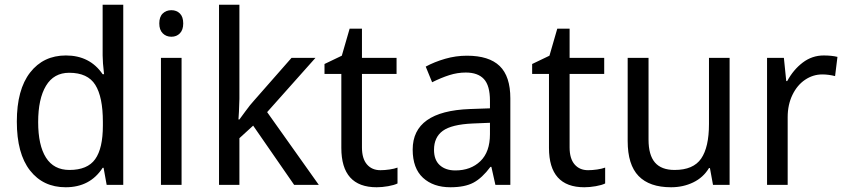

<svg xmlns="http://www.w3.org/2000/svg" viewBox="-20 -780 3568 810"><path d="M51 -267Q51 -402 107 -474Q163 -546 258 -546Q359 -546 413 -467H419Q413 -518 413 -546V-760H500V0H430L417 -72H413Q360 10 257 10Q162 10 106.5 -61Q51 -132 51 -267ZM414 -250V-266Q414 -371 382 -422Q350 -473 272 -473Q207 -473 174 -418Q141 -363 141 -265Q141 -167 174 -115Q207 -63 273 -63Q349 -63 381.5 -108.5Q414 -154 414 -250Z M753 -681Q753 -654 739 -639.5Q725 -625 703 -625Q681 -625 666.5 -639.5Q652 -654 652 -681Q652 -709 666.5 -723Q681 -737 703 -737Q725 -737 739 -723Q753 -709 753 -681ZM746 0H659V-536H746Z M990 -363 988 -308Q986 -286 986 -276H990Q994 -281 1015 -310Q1036 -339 1051 -355L1210 -536H1311L1107 -307L1325 0H1221L1048 -250L990 -197V0H904V-760H990Z M1657 -73V-6Q1643 1 1617.5 5.5Q1592 10 1569 10Q1420 10 1420 -156V-468H1349V-510L1422 -545L1455 -659H1507V-536H1653V-468H1507V-158Q1507 -111 1528 -86.5Q1549 -62 1585 -62Q1603 -62 1623.5 -65Q1644 -68 1657 -73Z M2133 -365V0H2070L2053 -76H2049Q2014 -29 1977.5 -9.5Q1941 10 1880 10Q1808 10 1764.5 -30Q1721 -70 1721 -149Q1721 -311 1962 -320L2047 -323V-355Q2047 -419 2021.5 -446.5Q1996 -474 1945 -474Q1910 -474 1875.5 -463Q1841 -452 1803 -433L1776 -499Q1813 -519 1858 -532Q1903 -545 1950 -545Q2043 -545 2088 -501.5Q2133 -458 2133 -365ZM1974 -259Q1885 -255 1848 -228Q1811 -201 1811 -148Q1811 -105 1835.5 -83Q1860 -61 1901 -61Q1966 -61 2006.5 -100Q2047 -139 2047 -214V-262Z M2533 -73V-6Q2519 1 2493.5 5.5Q2468 10 2445 10Q2296 10 2296 -156V-468H2225V-510L2298 -545L2331 -659H2383V-536H2529V-468H2383V-158Q2383 -111 2404 -86.5Q2425 -62 2461 -62Q2479 -62 2499.5 -65Q2520 -68 2533 -73Z M3058 0H2988L2975 -71H2971Q2947 -31 2904.5 -10.5Q2862 10 2811 10Q2720 10 2674 -37.5Q2628 -85 2628 -185V-536H2716V-191Q2716 -126 2743 -94.5Q2770 -63 2826 -63Q2905 -63 2938 -111Q2971 -159 2971 -257V-536H3058Z M3513 -540 3503 -459Q3475 -466 3449 -466Q3410 -466 3376.5 -443.5Q3343 -421 3323 -379.5Q3303 -338 3303 -286V0H3216V-536H3287L3297 -438H3301Q3327 -486 3366.5 -516Q3406 -546 3455 -546Q3489 -546 3513 -540Z"/></svg>

Font: Noto Sans Display
Style: Regular
Weight: 400
Designer: Monotype Design team
Foundry: Monotype Imaging Inc.
Version: Version 1.000